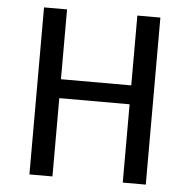

<svg xmlns="http://www.w3.org/2000/svg" viewBox="-50 -739 781 789"><g transform="rotate(5 340.0 -344.5)"><path d="M485 -323H195V0H100V-689H195V-401H485V-689H580V0H485Z"/></g></svg>

Font: Fira Sans
Style: Regular
Weight: 400
Designer: bBox Type GmbH & Carrois Corporate GbR & Edenspiekermann AG
Foundry: bBox Type GmbH & Carrois Corporate GbR & Edenspiekermann AG
Version: Version 4.301